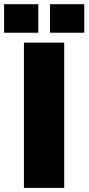

<svg xmlns="http://www.w3.org/2000/svg" viewBox="-49 -906 427 926"><path d="M66.4 0Q115.2 0 260.7 0Q260.7 -174.8 260.7 -700.2Q211.9 -700.2 66.4 -700.2Q66.4 -656.2 66.4 -524.4Q66.4 -393.6 66.4 0ZM192.4 -748Q233.4 -748 357.4 -748Q357.4 -782.2 357.4 -885.7Q315.4 -885.7 192.4 -885.7Q192.4 -851.6 192.4 -748ZM-29.3 -748Q12.7 -748 135.7 -748Q135.7 -782.2 135.7 -885.7Q94.7 -885.7 -29.3 -885.7Q-29.3 -877 -29.3 -851.6Q-29.3 -825.2 -29.3 -748Z"/></svg>

Font: Big-Shock
Style: Black
Weight: 400